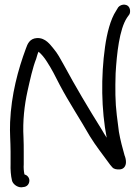

<svg xmlns="http://www.w3.org/2000/svg" viewBox="-20 -791 593 817"><path d="M31 -23C34 -9 52 6 70 6H71L79 5C96 4 105 -9 105 -23C105 -36 95 -46 84 -49C81 -63 80 -78 81 -92V-145C81 -164 81 -185 80 -206C76 -276 84 -344 97 -403C108 -452 119 -503 134 -541C137 -551 140 -563 144 -571C157 -560 168 -547 180 -528C199 -499 216 -466 234 -430C273 -356 321 -284 362 -212C387 -171 416 -135 439 -103C447 -92 452 -85 458 -79C465 -71 476 -70 487 -70C508 -70 516 -86 516 -101C516 -111 514 -120 510 -130C502 -158 492 -195 486 -230C483 -252 480 -277 477 -301C470 -357 470 -413 472 -479C477 -563 488 -666 520 -715C523 -720 526 -723 530 -729C534 -735 534 -744 533 -750C528 -777 496 -776 483 -760L474 -745C450 -709 435 -649 427 -592C409 -465 411 -323 434 -205C427 -215 420 -228 412 -241C357 -329 301 -423 252 -514C237 -541 225 -564 207 -585C194 -600 174 -631 137 -629C106 -627 97 -604 90 -584C57 -495 28 -389 23 -271C21 -225 25 -188 25 -145V-93C24 -71 26 -43 31 -23Z"/></svg>

Font: Stray Cat
Style: Bd
Weight: 700
Version: Version 1.0